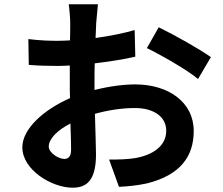

<svg xmlns="http://www.w3.org/2000/svg" viewBox="-20 -829 1040 894"><path d="M279 -89C253 -89 207 -117 207 -147C207 -182 247 -223 308 -254C310 -202 311 -157 311 -132C311 -98 297 -89 279 -89ZM420 -445C420 -474 420 -504 421 -534C486 -542 554 -552 610 -565L607 -689C555 -674 490 -661 425 -652C426 -677 427 -701 428 -723C430 -748 434 -791 436 -809H300C303 -791 307 -743 307 -722C307 -705 307 -676 306 -641C286 -640 267 -639 249 -639C213 -639 170 -640 112 -647L114 -527C157 -523 207 -522 252 -522C268 -522 286 -523 305 -524V-441C305 -418 305 -395 306 -372C185 -319 84 -230 84 -143C84 -38 221 45 318 45C382 45 427 13 427 -110C427 -144 424 -220 422 -299C483 -316 547 -326 608 -326C694 -326 754 -287 754 -220C754 -148 690 -107 610 -93C575 -87 533 -86 488 -86L534 41C573 39 618 35 664 25C821 -14 882 -102 882 -219C882 -355 762 -436 610 -436C555 -436 487 -427 420 -410ZM664 -605C726 -575 855 -502 902 -461L962 -563C910 -600 795 -665 719 -702Z"/></svg>

Font: Genne Gothic Bold
Style: Regular
Weight: 700
Designer: Ryoko NISHIZUKA (kana & ideographs); Paul D. Hunt (Latin, Greek & Cyrillic); Wenlong ZHANG (bopomofo); Sandoll Communica
Foundry: Adobe Systems Incorporated
Version: Version 1.004;PS 1.004;hotconv 16.6.51;makeotf.lib2.5.65220